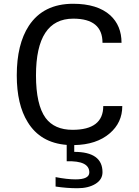

<svg xmlns="http://www.w3.org/2000/svg" viewBox="-20 -756 738 1019"><path d="M629 -193Q629 -105 562 -48Q492 12 374 14V50Q524 50 524 158Q524 197 486.5 220Q449 243 391 243Q334 243 275 234V184Q336 196 381 196Q454 196 454 159Q454 96 334 100V13Q194 2 127 -108Q69 -201 69 -356Q69 -521 133 -619Q210 -736 368 -736Q497 -736 565 -675Q625 -620 625 -529H524Q524 -657 369 -657Q171 -657 171 -356Q171 -200 222 -130Q269 -67 365 -67Q528 -67 528 -193Z"/></svg>

Font: Mingzat
Style: Regular
Weight: 400
Designer: Jason Glavy (Lepcha), Lorna Priest (Lepcha additions), Walt Agee (Sophia), Victor Gaultney (Sophia)
Foundry: SIL International
Version: Version 0.100